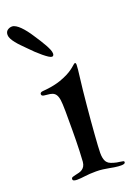

<svg xmlns="http://www.w3.org/2000/svg" viewBox="-195 -955 652 939"><g transform="rotate(-20 131.0 -485.5)"><path d="M224.1 -623Q229 -623 229 -611.8Q229 -604.5 227.3 -587.6Q225.6 -570.8 223.1 -551.8Q219.2 -521.5 215.3 -484.6Q211.4 -447.8 207.8 -408.9Q204.1 -370.1 200.9 -332Q197.8 -293.9 195.3 -261.5Q192.9 -229 191.4 -204.3Q189.9 -179.7 189.9 -168Q189.9 -152.8 191.9 -143.1Q193.8 -133.3 196.8 -127Q199.7 -120.6 203.4 -116.7Q207 -112.8 210.9 -109.9Q215.3 -106.9 221.7 -104.5Q228 -102.1 235.4 -99.9Q242.7 -97.7 250.2 -96.2Q257.8 -94.7 264.2 -94.2Q274.4 -92.3 280.8 -91.3Q287.1 -90.3 287.1 -85Q287.1 -75.2 266.1 -75.2Q251.5 -75.2 236.8 -77.4Q222.2 -79.6 206.8 -82.5Q191.4 -85.4 174.8 -87.6Q158.2 -89.8 139.2 -89.8Q121.6 -89.8 107.4 -88.9Q93.3 -87.9 81.5 -86.4Q69.8 -85 59.6 -84Q49.3 -83 39.1 -83Q30.8 -83 23.9 -85.2Q17.1 -87.4 17.1 -94.2Q17.1 -101.1 24.7 -103.8Q32.2 -106.4 40 -107.9Q49.8 -109.9 59.1 -112.3Q68.4 -114.7 75.9 -119.9Q83.5 -125 88.6 -133.5Q93.8 -142.1 95.2 -155.8Q97.2 -182.6 98.1 -210.4Q99.1 -238.3 99.6 -265.4Q100.1 -292.5 100.1 -318.1Q100.1 -343.8 100.1 -366.2Q100.1 -393.1 100.1 -415.3Q100.1 -437.5 99.1 -453.1Q98.1 -478 93.5 -492.2Q88.9 -506.3 80.3 -513.2Q71.8 -520 58.6 -522.2Q45.4 -524.4 26.9 -525.9Q21.5 -526.9 18.3 -529.3Q15.1 -531.7 15.1 -537.1Q15.1 -546.4 29.8 -547.9Q37.1 -548.3 48.3 -549.6Q59.6 -550.8 74.5 -553.2Q89.4 -555.7 106.9 -560.3Q124.5 -564.9 144 -573.2Q165.5 -582 179.4 -590.8Q193.4 -599.6 202.1 -606.7Q210.9 -613.8 215.8 -618.4Q220.7 -623 224.1 -623ZM-4.4 -896.5Q4.9 -896.5 15.4 -890.1Q25.9 -883.8 36.9 -872.8Q47.9 -861.8 59.1 -847.4Q70.3 -833 80.6 -816.9Q92.3 -799.3 103 -782.5Q113.8 -765.6 121.8 -751Q129.9 -736.3 134.8 -724.4Q139.6 -712.4 139.6 -703.6Q139.6 -698.2 137.2 -694.3Q134.8 -690.4 129.4 -690.4Q123.5 -690.4 112.5 -697.5Q101.6 -704.6 87.6 -716.1Q73.7 -727.5 58.1 -742.2Q42.5 -756.8 27.8 -772.5Q16.1 -784.2 4.2 -796.4Q-7.8 -808.6 -17.3 -820.6Q-26.9 -832.5 -32.7 -843.8Q-38.6 -855 -38.6 -864.7Q-38.6 -881.3 -27.8 -888.9Q-17.1 -896.5 -4.4 -896.5Z"/></g></svg>

Font: Henny Penny
Style: Regular
Weight: 400
Version: Version 1.001